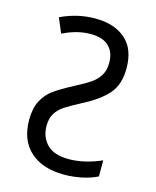

<svg xmlns="http://www.w3.org/2000/svg" viewBox="-111 -803 722 889"><g transform="rotate(15 250.0 -358.0)"><path d="M60 -194Q60 -249 79 -285.5Q98 -322 130 -345Q162 -368 219 -398Q269 -424 294.5 -441.5Q320 -459 335 -483.5Q350 -508 350 -544Q350 -594 321 -622.5Q292 -651 233 -651Q168 -651 100 -617L70 -688Q151 -726 235 -726Q327 -726 380.5 -679.5Q434 -633 434 -540Q434 -462 394.5 -417Q355 -372 281 -334Q228 -306 201.5 -289Q175 -272 160 -248Q145 -224 145 -188Q145 -134 179 -99.5Q213 -65 283 -65Q358 -65 440 -101V-24Q409 -8 366.5 1Q324 10 281 10Q178 10 119 -43Q60 -96 60 -194Z"/></g></svg>

Font: Noto Sans Mono UI Cond
Style: Regular
Weight: 400
Width: 3
Monospace: yes
Designer: Monotype Design team
Foundry: Monotype Imaging Inc.
Version: Version 1.000